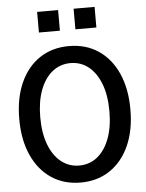

<svg xmlns="http://www.w3.org/2000/svg" viewBox="-60 -952 771 1012"><g transform="rotate(-5 325.0 -446.0)"><path d="M326 12Q237 12 171 -32.5Q105 -77 68.5 -158Q32 -239 32 -349Q32 -460 68.5 -541Q105 -622 171 -666Q237 -710 326 -710Q415 -710 481 -666Q547 -622 583.5 -541Q620 -460 620 -349Q620 -239 583.5 -158Q547 -77 481 -32.5Q415 12 326 12ZM326 -78Q381 -78 422 -111Q463 -144 486 -205Q509 -266 509 -349Q509 -433 486 -493.5Q463 -554 422 -587Q381 -620 326 -620Q272 -620 230.5 -587Q189 -554 166 -493Q143 -432 143 -349Q143 -266 166 -205Q189 -144 230.5 -111Q272 -78 326 -78ZM368 -795V-904H479V-795ZM175 -795V-904H286V-795Z"/></g></svg>

Font: Azeret Mono Thin
Style: Regular
Weight: 400
Version: Version 1.002